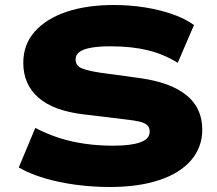

<svg xmlns="http://www.w3.org/2000/svg" viewBox="-20 -736 866 767"><path d="M419 11Q350 11 282.5 2Q215 -7 156.5 -24.5Q98 -42 55 -67L121 -225Q169 -200 218 -184.5Q267 -169 320.5 -161.5Q374 -154 433 -154Q503 -154 540.5 -167.5Q578 -181 578 -210Q578 -228 567 -237Q556 -246 536 -250.5Q516 -255 489 -258L315 -279Q194 -293 133.5 -346Q73 -399 73 -485Q73 -558 118.5 -609.5Q164 -661 245 -688.5Q326 -716 434 -716Q499 -716 558.5 -706.5Q618 -697 668.5 -679.5Q719 -662 755 -636L690 -485Q634 -520 569.5 -535.5Q505 -551 421 -551Q376 -551 344.5 -545.5Q313 -540 297.5 -528.5Q282 -517 282 -499Q282 -473 307 -463Q332 -453 378 -446L539 -424Q661 -407 724.5 -356Q788 -305 788 -218Q788 -148 743.5 -96Q699 -44 616 -16.5Q533 11 419 11Z"/></svg>

Font: Nunito Sans 10pt Expanded Black
Style: Regular
Weight: 900
Width: 7
Designer: Vernon Adams
Foundry: Vernon Adams
Version: Version 3.101;gftools[0.9.27]